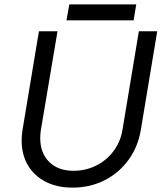

<svg xmlns="http://www.w3.org/2000/svg" viewBox="-20 -843 748 878"><path d="M79 -200Q79 -226 83 -249L158 -700H243L167 -249Q164 -230 164 -211Q164 -143 205 -102.5Q246 -62 316 -62Q372 -62 420 -86Q468 -110 499.5 -152.5Q531 -195 540 -249L615 -700H699L624 -249Q611 -171 567 -111Q523 -51 457 -18Q391 15 312 15Q241 15 188.5 -12Q136 -39 107.5 -87.5Q79 -136 79 -200ZM297 -823H603L591 -750H284Z"/></svg>

Font: Oak Sans
Style: Italic
Weight: 400
Italic angle: -9.49998°
Foundry: Erik Kennedy, Walven
Version: Version 1.000